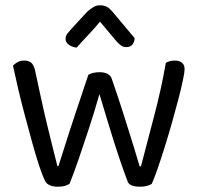

<svg xmlns="http://www.w3.org/2000/svg" viewBox="-20 -700 752 726"><path d="M356 -344Q338 -281 317.5 -218Q297 -155 278 -100Q259 -45 243 -5Q235 0 225 3Q215 6 198 6Q182 6 168.5 0.5Q155 -5 150 -17Q140 -37 127.5 -75Q115 -113 101.5 -162Q88 -211 74 -263.5Q60 -316 48.5 -365Q37 -414 29 -452Q36 -459 46.5 -465Q57 -471 72 -471Q91 -471 100.5 -460.5Q110 -450 114 -427Q123 -385 134.5 -332Q146 -279 158.5 -227Q171 -175 181.5 -133.5Q192 -92 197 -72H201Q209 -96 226 -150.5Q243 -205 266.5 -275Q290 -345 314 -417Q322 -422 333 -424.5Q344 -427 357 -427Q375 -427 387 -420.5Q399 -414 403 -401Q427 -332 448 -265.5Q469 -199 485 -147.5Q501 -96 508 -71H513Q536 -160 563 -262Q590 -364 607 -462Q621 -471 641 -471Q658 -471 668 -463Q678 -455 678 -438Q678 -427 671.5 -396Q665 -365 654 -323Q643 -281 629.5 -233.5Q616 -186 602 -141.5Q588 -97 575.5 -61Q563 -25 554 -5Q549 -1 537.5 2.5Q526 6 511 6Q470 6 463 -13Q449 -49 431 -102.5Q413 -156 394 -218.5Q375 -281 356 -344ZM423 -541 358 -618Q335 -590 312.5 -566.5Q290 -543 270 -520Q252 -522 240 -531Q228 -540 228 -553Q228 -564 234.5 -572.5Q241 -581 250 -591L311 -657Q324 -668 334.5 -674Q345 -680 358 -680Q374 -680 384.5 -674Q395 -668 405 -656L489 -556Q489 -543 481.5 -532.5Q474 -522 458 -522Q446 -522 438.5 -527.5Q431 -533 423 -541Z"/></svg>

Font: Baloo Paaji 2
Style: Regular
Weight: 400
Designer: Shuchita Grover, Noopur Datye and Ek Type
Foundry: Ek Type
Version: Version 1.700